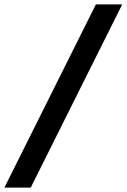

<svg xmlns="http://www.w3.org/2000/svg" viewBox="-44 -719 577 875"><path d="M393 -699H513L96 136H-24Z"/></svg>

Font: Sarpanch SemiBold
Style: Regular
Weight: 600
Designer: Manushi Parikh (Devanagari and Latin), Jyotish Sonowal (Devanagari)
Foundry: Indian Type Foundry
Version: Version 2.004;PS 1.0;hotconv 1.0.78;makeotf.lib2.5.61930; tt